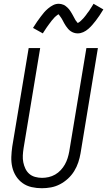

<svg xmlns="http://www.w3.org/2000/svg" viewBox="-20 -990 568 1018"><path d="M202 8Q174 8 147.5 2Q121 -4 100 -19Q79 -34 65 -56Q51 -78 45 -104Q39 -130 40 -157.5Q41 -185 45 -213L132 -735H193L105 -204Q102 -185 101 -166Q100 -147 103.5 -129.5Q107 -112 114.5 -96Q122 -80 135 -68.5Q148 -57 166 -52Q184 -47 203 -47Q220 -47 238 -51Q256 -55 272.5 -64.5Q289 -74 302 -88Q315 -102 324 -118Q333 -134 338.5 -151.5Q344 -169 347 -186L438 -735H499L407 -177Q403 -153 395 -129Q387 -105 373.5 -83Q360 -61 340.5 -43Q321 -25 298 -13Q275 -1 250.5 3.5Q226 8 202 8ZM392 -813Q382 -813 372.5 -816Q363 -819 355 -824.5Q347 -830 341 -837Q335 -844 329.5 -852Q324 -860 320 -867.5Q316 -875 311 -884.5Q306 -894 300.5 -901Q295 -908 291 -914Q289 -914 285.5 -911.5Q282 -909 279 -906.5Q276 -904 272 -900.5Q268 -897 266.5 -895Q265 -893 263 -890.5Q261 -888 258.5 -885.5Q256 -883 254 -880.5Q252 -878 250 -875Q248 -872 245.5 -869Q243 -866 240.5 -862.5Q238 -859 235.5 -855.5Q233 -852 230 -848Q227 -844 224.5 -840Q222 -836 219 -831.5Q216 -827 213 -822.5Q210 -818 207 -813L155 -842Q166 -860 176.5 -875Q187 -890 196.5 -902.5Q206 -915 214 -924.5Q222 -934 235 -945Q248 -956 262 -963Q276 -970 292 -970Q298 -970 304.5 -968.5Q311 -967 317 -964.5Q323 -962 328 -958Q333 -954 337.5 -950Q342 -946 346 -941Q350 -936 353.5 -930.5Q357 -925 360 -920Q363 -915 366 -909.5Q369 -904 372.5 -897.5Q376 -891 379 -885.5Q382 -880 385.5 -876.5Q389 -873 392 -868Q394 -869 397.5 -871Q401 -873 404 -875.5Q407 -878 411 -882Q415 -886 417 -888Q419 -890 421 -892Q423 -894 425 -896.5Q427 -899 429 -901.5Q431 -904 433.5 -907Q436 -910 438 -913Q440 -916 442.5 -919.5Q445 -923 448 -926.5Q451 -930 453.5 -934Q456 -938 458.5 -942Q461 -946 464 -950.5Q467 -955 470 -960Q473 -965 476 -970L528 -940Q517 -922 507 -907Q497 -892 487.5 -880Q478 -868 469.5 -858Q461 -848 448.5 -837Q436 -826 421.5 -819.5Q407 -813 392 -813Z"/></svg>

Font: Iosevka SS04 Light Oblique
Style: Regular
Weight: 300
Italic angle: -9°
Monospace: yes
Designer: Belleve Invis
Foundry: Belleve Invis
Version: Version 19.0.0; ttfautohint (v1.8.4)